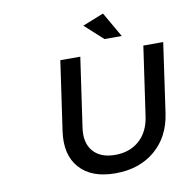

<svg xmlns="http://www.w3.org/2000/svg" viewBox="-97 -1020 1097 1119"><g transform="rotate(-10 451.5 -460.0)"><path d="M234.9 -290 293.9 -700.2H412.1L353 -290Q340.3 -201.7 383.8 -151.4Q427.2 -101.1 514.2 -101.1Q600.1 -101.1 656.7 -151.1Q713.4 -201.2 726.1 -290L785.2 -700.2H902.8L844.2 -290Q824.7 -152.8 731.9 -74Q639.2 4.9 497.1 4.9Q355.5 4.9 285.4 -74Q215.3 -152.8 234.9 -290ZM460.9 -875 585.9 -924.8 670.9 -776.9H568.8Z"/></g></svg>

Font: Trueno
Style: Italic
Weight: 400
Designer: Julieta Ulanovsky
Foundry: Julieta Ulanovsky
Version: Version 3.001b | FøM Fix